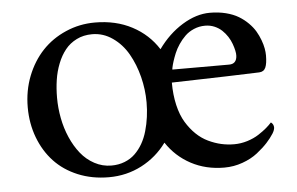

<svg xmlns="http://www.w3.org/2000/svg" viewBox="-42 -556 965 624"><g transform="rotate(-5 440.5 -244.0)"><path d="M46.4 -241.2Q46.4 -295.4 64.9 -342.8Q83.5 -390.1 115.5 -424.1Q147.5 -458 192.4 -477.5Q237.3 -497.1 287.6 -497.1Q356 -497.1 408.7 -469.2Q461.4 -441.4 492.7 -392.1Q526.9 -439.9 572.5 -468Q618.2 -496.1 662.6 -496.1Q690.9 -496.1 714.8 -490Q738.8 -483.9 755.9 -473.6Q772.9 -463.4 786.6 -449.7Q800.3 -436 808.6 -421.9Q816.9 -407.7 822.5 -392.6Q828.1 -377.4 830.3 -365Q832.5 -352.5 832.5 -342.3Q832.5 -315.9 826.7 -302.7Q820.8 -289.6 805.7 -289.1Q731.4 -286.1 520 -280.8Q520 -240.7 527.8 -207.3Q535.6 -173.8 549.8 -150.4Q564 -127 581.8 -109.9Q599.6 -92.8 620.6 -82.8Q641.6 -72.8 662.4 -68.1Q683.1 -63.5 704.6 -63.5Q726.6 -63.5 747.8 -70.1Q769 -76.7 785.2 -87.2Q801.3 -97.7 811.8 -106.7Q822.3 -115.7 829.1 -123.5Q829.6 -123.5 830.3 -123Q831.1 -122.6 832 -121.6Q833 -120.6 834.2 -119.1Q835.4 -117.7 836.2 -116Q836.9 -114.3 837.6 -112.1Q838.4 -109.9 838.4 -107.4Q838.4 -98.6 831.5 -87.4Q822.3 -72.8 808.8 -58.1Q795.4 -43.5 774.9 -27.3Q754.4 -11.2 725.8 -1Q697.3 9.3 666 9.3Q606 9.3 557.6 -16.6Q509.3 -42.5 479 -88.4Q446.3 -43.5 397 -17.8Q347.7 7.8 290 7.8Q234.9 7.8 189 -11.2Q143.1 -30.3 112.1 -63.5Q81.1 -96.7 63.7 -142.6Q46.4 -188.5 46.4 -241.2ZM144 -264.2Q144 -230.5 150.4 -197.3Q156.7 -164.1 169.9 -133.8Q183.1 -103.5 201.7 -80.3Q220.2 -57.1 246.1 -43.2Q272 -29.3 301.3 -29.3Q324.7 -29.3 344.5 -37.1Q364.3 -44.9 378.4 -58.6Q392.6 -72.3 403.1 -90.6Q413.6 -108.9 419.9 -131.1Q426.3 -153.3 429.4 -176.5Q432.6 -199.7 432.6 -224.1Q432.6 -266.1 422.1 -307.6Q411.6 -349.1 392.1 -383.3Q372.6 -417.5 342 -438.7Q311.5 -460 275.4 -460Q247.1 -460 224.6 -448.7Q202.1 -437.5 187.3 -418.9Q172.4 -400.4 162.4 -375Q152.3 -349.6 148.2 -322Q144 -294.4 144 -264.2ZM525.4 -322.8H710.4Q734.9 -322.8 736.3 -349.1Q736.8 -356 734.6 -366.2Q732.4 -376.5 728 -388.7Q723.6 -400.9 716.1 -412.6Q708.5 -424.3 698.5 -433.8Q688.5 -443.4 674.3 -449.5Q660.2 -455.6 643.6 -455.6Q624 -455.6 606.9 -448.2Q589.8 -440.9 577.9 -429.2Q565.9 -417.5 556.4 -403.3Q546.9 -389.2 541 -375Q535.2 -360.8 531.5 -349.1Q527.8 -337.4 526.4 -330.1Q524.9 -322.8 525.4 -322.8Z"/></g></svg>

Font: Crimson
Style: Regular
Weight: 400
Version: Version 0.8